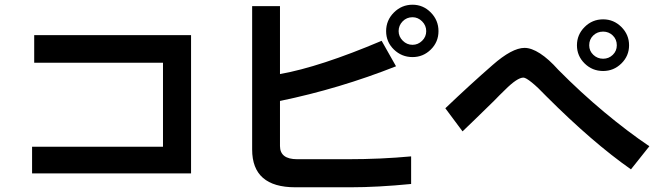

<svg xmlns="http://www.w3.org/2000/svg" viewBox="-20 -725 2800 814"><path d="M790 -576V10H116V-103H671V-459H125V-576Z M1729 -483Q1683 -483 1650 -515Q1617 -547 1617 -593Q1617 -639 1650 -672Q1683 -705 1729 -705Q1774 -705 1806.5 -672Q1839 -639 1839 -593Q1839 -547 1806.5 -515Q1774 -483 1729 -483ZM1723 55Q1580 69 1467 69H1232Q1049 69 1049 -91V-699H1167V-411Q1336 -441 1598 -552L1659 -444Q1419 -349 1167 -297V-106Q1167 -50 1240 -50H1455Q1594 -50 1723 -62ZM1729 -652Q1704 -652 1687 -634.5Q1670 -617 1670 -593Q1670 -570 1687.5 -552.5Q1705 -535 1729 -535Q1752 -535 1769.5 -552Q1787 -569 1787 -593Q1787 -617 1769.5 -634.5Q1752 -652 1729 -652Z M2537 -424Q2491 -424 2458.5 -456Q2426 -488 2426 -533Q2426 -578 2458.5 -610.5Q2491 -643 2537 -643Q2582 -643 2614.5 -610.5Q2647 -578 2647 -533Q2647 -488 2614.5 -456Q2582 -424 2537 -424ZM2537 -591Q2512 -591 2495 -574.5Q2478 -558 2478 -533Q2478 -509 2495.5 -492.5Q2513 -476 2537 -476Q2561 -476 2578 -492.5Q2595 -509 2595 -533Q2595 -558 2578 -574.5Q2561 -591 2537 -591ZM2655 -7Q2492 -121 2296 -317Q2260 -355 2234.5 -375.5Q2209 -396 2199 -396Q2173 -396 2121 -344Q2097 -321 2074 -297Q1978 -203 1941 -168L1868 -266Q1975 -368 2068 -449Q2151 -522 2204 -522Q2233 -522 2269.5 -498.5Q2306 -475 2347 -429Q2442 -333 2541.5 -250Q2641 -167 2733 -105Z"/></svg>

Font: LINE Seed Sans KR Bold
Style: Regular
Weight: 700
Designer: LINE BX Design & Sandoll Inc & Dalton Maag Ltd
Foundry: Sandoll Inc.
Version: Version 1.000